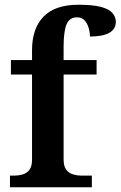

<svg xmlns="http://www.w3.org/2000/svg" viewBox="-20 -789 508 809"><path d="M22 0V-49H41Q58 -49 75.5 -54Q93 -59 104 -73.5Q115 -88 115 -117V-475H26V-536H115V-577Q115 -669 163.5 -719Q212 -769 310 -769Q371 -769 405 -760Q439 -751 453.5 -734.5Q468 -718 468 -697Q468 -666 440 -650.5Q412 -635 359 -635Q359 -653 353.5 -671.5Q348 -690 336.5 -703Q325 -716 304 -716Q273 -716 260.5 -686.5Q248 -657 248 -592V-536H387V-475H248V-117Q248 -88 259.5 -73.5Q271 -59 288.5 -54Q306 -49 323 -49H367V0Z"/></svg>

Font: Noto Naskh Arabic SemiBold
Style: Regular
Weight: 600
Designer: Monotype Design Team, David Williams, Mohamad Dakak and Nizar Qandah
Foundry: Monotype Imaging Inc.
Version: Version 2.016